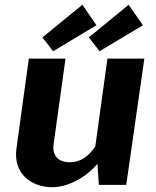

<svg xmlns="http://www.w3.org/2000/svg" viewBox="-20 -776 653 806"><path d="M198 10C255 10 330 -20 389 -88L395 0H510L586 -530H431L380 -161C352 -121 321 -95 273 -95C221 -95 199 -126 205 -170L255 -530H101L49 -152C35 -50 108 9 198 10ZM158 -619 203 -561 385 -670 326 -756ZM353 -619 398 -561 580 -670 520 -756Z"/></svg>

Font: Cheyenne Sans
Style: Bold Italic
Weight: 700
Italic angle: -8.13011°
Designer: The Public Sans project authors (U.S. Web Design System), Libre Franklin designed by Pablo Impallari and Rodrigo Fuenzal
Foundry: The Cheyenne Sans Project Authors
Version: Version 2.007